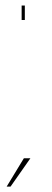

<svg xmlns="http://www.w3.org/2000/svg" viewBox="-20 -627 186 692"><path d="M58 -607V-555H69.5V-607ZM4 45.5H18L89.5 -56.5H66Z"/></svg>

Font: Anybody UltraCondensed Thin Thin
Style: Regular
Weight: 250
Version: Version 1.111